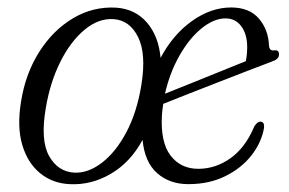

<svg xmlns="http://www.w3.org/2000/svg" viewBox="-20 -472 755 501"><path d="M283.5 -452Q333 -448.5 363.5 -413Q394 -377.5 399 -321Q431.5 -382 481 -417.2Q530.5 -452.5 583 -452.5Q631 -452.5 655.8 -423.2Q680.5 -394 682 -352Q683.5 -339 695 -340.5Q708 -342.5 708 -330.5Q708.5 -318 691 -312Q667 -303 628.2 -288Q589.5 -273 546.2 -256.2Q503 -239.5 465.2 -224.5Q427.5 -209.5 406 -201Q403.5 -186 402.5 -171Q398.5 -101 425 -66.2Q451.5 -31.5 497.5 -31.5Q542.5 -31.5 581.5 -59.2Q620.5 -87 643.5 -142Q651.5 -155 660 -154.5Q670.5 -154 669 -138.5Q662.5 -100.5 636.5 -67Q610.5 -33.5 568.2 -12.5Q526 8.5 471.5 8.5Q422.5 8.5 390 -20.2Q357.5 -49 352 -107Q320.5 -48.5 269.2 -18.5Q218 11.5 161.5 8.5Q117.5 6.5 85 -19.8Q52.5 -46 38.2 -93.5Q24 -141 35 -207.5Q46.5 -280 82.5 -336.8Q118.5 -393.5 170.8 -424.5Q223 -455.5 283.5 -452ZM568.5 -424Q538 -424 506 -398Q474 -372 448.5 -327.2Q423 -282.5 410.5 -227.5Q436 -237.5 474.8 -253.2Q513.5 -269 553.5 -285Q593.5 -301 621.5 -312.5Q625 -330.5 625 -349Q625 -382.5 609.8 -403.2Q594.5 -424 568.5 -424ZM174.5 -21.5Q210.5 -20 246.5 -47.8Q282.5 -75.5 310 -127.5Q337.5 -179.5 349 -251Q362 -332 340.2 -375.5Q318.5 -419 277 -422Q237.5 -425 200.8 -394.5Q164 -364 137.2 -310.2Q110.5 -256.5 99.5 -190Q85 -106 108.2 -64.8Q131.5 -23.5 174.5 -21.5Z"/></svg>

Font: Fraunces 72pt Soft Light
Style: Italic
Weight: 300
Italic angle: -16°
Version: Version 1.000;[b76b70a41]